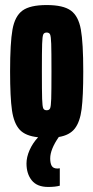

<svg xmlns="http://www.w3.org/2000/svg" viewBox="-20 -538 370 761"><path d="M213 5Q179 54 179 90Q179 109 185 119.5Q191 130 208 130L217 129V198Q199 203 171 203Q127 203 106 177Q85 151 85 110Q85 85 97 57.5Q109 30 131 6Q81 1 58 -24Q35 -49 27.5 -100.5Q20 -152 20 -255Q20 -368 29.5 -421Q39 -474 69 -496Q99 -518 165 -518Q231 -518 261 -496Q291 -474 300.5 -421Q310 -368 310 -255Q310 -156 303.5 -105.5Q297 -55 276.5 -28.5Q256 -2 213 5ZM146 -255Q146 -176 147 -146Q148 -116 151.5 -108.5Q155 -101 165 -101Q175 -101 178.5 -108.5Q182 -116 183 -146Q184 -176 184 -255Q184 -334 183 -364Q182 -394 178.5 -401.5Q175 -409 165 -409Q155 -409 151.5 -401.5Q148 -394 147 -364Q146 -334 146 -255Z"/></svg>

Font: Saira Ultra Condensed Black
Style: Regular
Weight: 900
Width: 1
Designer: Hector Gatti with collaboration of the Omnibus-Type team
Foundry: Omnibus-Type
Version: Version 1.001; ttfautohint (v1.8)